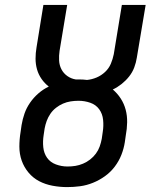

<svg xmlns="http://www.w3.org/2000/svg" viewBox="-20 -755 640 783"><path d="M254 8Q224 8 194.5 2.5Q165 -3 140 -16Q115 -29 96.5 -51Q78 -73 68.5 -100Q59 -127 59 -157Q59 -187 64 -217L68 -245Q72 -269 80 -292Q88 -315 102.5 -336Q117 -357 136.5 -374Q156 -391 179 -402Q162 -415 149.5 -433Q137 -451 131 -472Q125 -493 125 -516Q125 -539 129 -562L157 -735H254L223 -548Q220 -528 221 -508.5Q222 -489 230.5 -472.5Q239 -456 254.5 -445Q270 -434 289 -431Q293 -431 296.5 -431Q300 -431 304 -431Q312 -431 319.5 -430.5Q327 -430 335 -429Q355 -431 374 -439Q393 -447 408.5 -461.5Q424 -476 432 -495Q440 -514 444 -534L477 -735H574L538 -520Q535 -500 527.5 -480Q520 -460 506.5 -443Q493 -426 476 -412.5Q459 -399 440 -390Q459 -374 472.5 -353Q486 -332 492.5 -307.5Q499 -283 498.5 -256Q498 -229 493 -203L489 -175Q485 -149 475 -123.5Q465 -98 448 -75.5Q431 -53 408 -36.5Q385 -20 359 -9.5Q333 1 306.5 4.5Q280 8 254 8ZM255 -76Q255 -76 255.5 -76Q256 -76 256 -76Q272 -76 287.5 -78.5Q303 -81 318.5 -87.5Q334 -94 347.5 -104.5Q361 -115 371 -128.5Q381 -142 386.5 -157.5Q392 -173 395 -189L399 -217Q403 -241 400.5 -266Q398 -291 384.5 -309.5Q371 -328 348 -336Q325 -344 300 -344Q284 -344 268 -341.5Q252 -339 237 -332.5Q222 -326 208.5 -315.5Q195 -305 185.5 -291Q176 -277 170.5 -262Q165 -247 162 -231L158 -204Q154 -179 156.5 -154.5Q159 -130 172 -111.5Q185 -93 208 -84.5Q231 -76 255 -76Z"/></svg>

Font: Iosevka Curly Slab MdEx
Style: Italic
Weight: 500
Width: 7
Italic angle: -9°
Monospace: yes
Designer: Belleve Invis
Foundry: Belleve Invis
Version: Version 11.0.0; ttfautohint (v1.8.3)